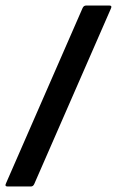

<svg xmlns="http://www.w3.org/2000/svg" viewBox="-40 -675 423 695"><path d="M-13 0Q-24 0 -18 -12L259 -646Q263 -655 272 -655H356Q367 -655 361 -643L84 -9Q80 0 72 0Z"/></svg>

Font: Sofia Sans Extra Condensed ExtraBold
Style: Italic
Weight: 800
Italic angle: -9°
Designer: Botio Nikoltchev, Ani Petrova
Foundry: lettersoup
Version: Version 4.101; ttfautohint (v1.8.4.7-5d5b)